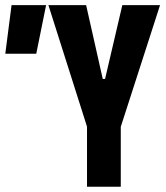

<svg xmlns="http://www.w3.org/2000/svg" viewBox="-29 -713 635 733"><path d="M303.2 0V-229.5L155.8 -693.4H299.8L363.3 -411.6H372.1L438 -693.4H582L432.1 -229V0ZM-8.8 -507.8 15.1 -693.4H147L109.4 -507.8Z"/></svg>

Font: Cascadia Code NF
Style: Bold
Weight: 700
Monospace: yes
Designer: Aaron Bell
Foundry: Saja Typeworks
Version: Version 2404.023; ttfautohint (v1.8.4)